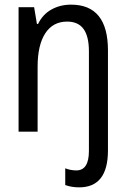

<svg xmlns="http://www.w3.org/2000/svg" viewBox="-20 -567 540 827"><path d="M445 -350V0V81Q445 240 321 240Q288 240 261 230V158Q284 167 309 167Q363 167 363 83V-256V-346Q363 -410 340 -442Q317 -474 269 -474Q208 -474 175 -423.5Q142 -373 142 -279V0H60V-536H127L139 -464H144Q164 -505 201.5 -526Q239 -547 286 -547Q445 -547 445 -350Z"/></svg>

Font: Noto Sans Mono UI Cond
Style: Regular
Weight: 400
Width: 3
Monospace: yes
Designer: Monotype Design team
Foundry: Monotype Imaging Inc.
Version: Version 1.000